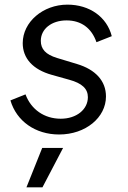

<svg xmlns="http://www.w3.org/2000/svg" viewBox="-20 -568 550 828"><path d="M235 12C349 12 437 -61 437 -152C437 -219 392 -268 312 -292L226 -318C177 -333 156 -356 156 -392C156 -443 202 -480 267 -480C330 -480 375 -447 396 -386L462 -412C441 -495 366 -548 271 -548C165 -548 78 -473 78 -382C78 -317 121 -268 204 -245L279 -224C334 -209 359 -185 359 -149C359 -96 310 -56 242 -56C171 -56 114 -96 90 -161L25 -135C51 -46 132 12 235 12ZM163 240 252 70H162L94 240Z"/></svg>

Font: Plus Jakarta Sans
Style: Italic
Weight: 400
Italic angle: -8°
Designer: Gumpita Rahayu
Foundry: Tokotype
Version: Version 2.071;gftools[0.9.30]